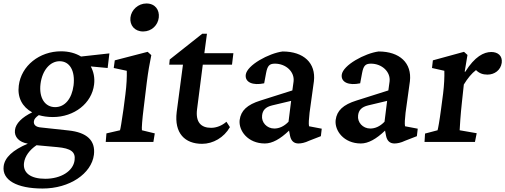

<svg xmlns="http://www.w3.org/2000/svg" viewBox="-28 -816 2905 1104"><path d="M217 268C372 268 498 183 512 74C522 -8 472 -55 365 -66L208 -83C178 -85 164 -99 167 -119C168 -131 178 -142 195 -154C219 -147 246 -143 276 -143C399 -143 500 -222 513 -330C518 -369 510 -404 494 -434L591 -425L601 -509L438 -491C407 -510 368 -521 323 -521C199 -521 94 -438 80 -324C71 -256 100 -201 157 -170C99 -142 62 -106 58 -68C53 -29 82 2 132 10C45 47 -1 90 -7 140C-17 219 68 268 217 268ZM110 121C115 82 142 46 182 19L302 30C380 37 407 58 401 104C394 168 322 212 232 212C148 212 103 178 110 121ZM205 -334C215 -412 260 -464 315 -464C373 -464 405 -409 395 -325C385 -248 345 -200 289 -200C230 -200 195 -254 205 -334Z M580 0H854L862 -49L788 -67C786 -79 790 -131 798 -194L816 -342C824 -405 832 -450 842 -499L821 -518L632 -469L626 -425L701 -409C702 -374 700 -328 693 -273L682 -188C671 -112 665 -76 662 -67L584 -49ZM722 -715C717 -671 746 -635 795 -635C844 -635 880 -671 885 -715C890 -759 864 -796 814 -796C766 -796 727 -759 722 -715Z M1294 -85 1274 -116C1249 -94 1217 -81 1186 -81C1127 -81 1096 -114 1105 -187L1138 -444H1306L1314 -510H1147L1162 -622H1135L948 -474L945 -444H1024L988 -172C973 -50 1035 11 1134 11C1197 11 1260 -25 1294 -85Z M1495 9C1538 9 1584 -17 1634 -65L1640 -34C1646 -6 1662 9 1688 9C1704 9 1725 5 1750 -7L1817 -33L1822 -76L1749 -90C1746 -105 1748 -132 1752 -168L1777 -349C1789 -453 1719 -520 1597 -520C1519 -510 1392 -442 1385 -386C1380 -343 1425 -323 1491 -337L1502 -396C1510 -438 1521 -450 1553 -450C1616 -450 1667 -403 1660 -347L1653 -296L1470 -238C1393 -214 1357 -180 1350 -126C1343 -65 1397 9 1495 9ZM1479 -152C1482 -182 1499 -201 1537 -210L1646 -236L1631 -116C1605 -89 1577 -77 1549 -77C1506 -77 1474 -113 1479 -152Z M2047 9C2090 9 2136 -17 2186 -65L2192 -34C2198 -6 2214 9 2240 9C2256 9 2277 5 2302 -7L2369 -33L2374 -76L2301 -90C2298 -105 2300 -132 2304 -168L2329 -349C2341 -453 2271 -520 2149 -520C2071 -510 1944 -442 1937 -386C1932 -343 1977 -323 2043 -337L2054 -396C2062 -438 2073 -450 2105 -450C2168 -450 2219 -403 2212 -347L2205 -296L2022 -238C1945 -214 1909 -180 1902 -126C1895 -65 1949 9 2047 9ZM2031 -152C2034 -182 2051 -201 2089 -210L2198 -236L2183 -116C2157 -89 2129 -77 2101 -77C2058 -77 2026 -113 2031 -152Z M2413 0H2703L2713 -50L2615 -67C2616 -88 2620 -157 2628 -228L2639 -330C2661 -366 2684 -394 2709 -413C2728 -394 2749 -387 2775 -387C2815 -387 2851 -412 2857 -455C2862 -496 2834 -517 2797 -517C2754 -517 2702 -491 2647 -403L2644 -404L2660 -500L2640 -518L2461 -469L2456 -425L2527 -409C2528 -374 2526 -328 2520 -279L2508 -188C2499 -119 2491 -77 2488 -67L2416 -48Z"/></svg>

Font: TPK Tissa Web SemiBold
Style: Italic
Weight: 600
Italic angle: -7°
Designer: Jacques Le Bailly, Suppakit Chalermlarp | Katatrad Co.,Ltd.
Foundry: Jacques Le Bailly, Cadson Demak Co.,Ltd.
Version: Version 5.000;Glyphs 3.1.2 (3151)